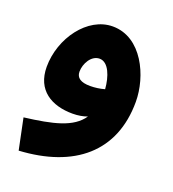

<svg xmlns="http://www.w3.org/2000/svg" viewBox="-119 -495 736 816"><g transform="rotate(20 249.0 -86.5)"><path d="M57 230C303 216 454 92 454 -135C454 -250 385 -403 253 -403C140 -403 47 -276 47 -146C47 -40 123 4 218 4C243 4 265 0 284 -7C242 55 156 74 28 90ZM185 -174C185 -211 210 -255 247 -255C288 -255 309 -196 313 -141C292 -135 269 -132 248 -132C206 -132 185 -146 185 -174Z"/></g></svg>

Font: Noto Sans Arabic UI
Style: Bold
Weight: 700
Designer: Monotype Design Team, Nadine Chahine and Nizar Qandah
Foundry: Monotype Imaging Inc.
Version: Version 2.010